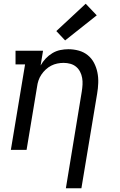

<svg xmlns="http://www.w3.org/2000/svg" viewBox="-20 -801 640 1026"><path d="M332 205 417 -312Q420 -331 421 -349Q422 -367 419 -384.5Q416 -402 408 -417.5Q400 -433 387 -444Q374 -455 356.5 -460Q339 -465 320 -465Q303 -465 286 -461.5Q269 -458 253.5 -450Q238 -442 224.5 -429.5Q211 -417 201 -402Q191 -387 185.5 -370.5Q180 -354 178 -337L122 0H38L114 -457H63V-530H210L197 -451Q208 -471 224 -488Q240 -505 260 -517Q280 -529 302 -533.5Q324 -538 345 -538Q374 -538 401 -530.5Q428 -523 449 -506Q470 -489 482.5 -465Q495 -441 500.5 -414Q506 -387 505 -358Q504 -329 499 -300L415 205ZM328 -585 281 -635 438 -781 497 -719Z"/></svg>

Font: Iosevka Curly Slab ExObl
Style: Regular
Weight: 400
Width: 7
Italic angle: -9°
Monospace: yes
Designer: Belleve Invis
Foundry: Belleve Invis
Version: Version 11.1.0; ttfautohint (v1.8.3)